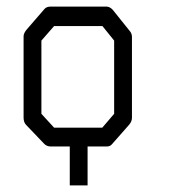

<svg xmlns="http://www.w3.org/2000/svg" viewBox="-20 -497 526 582"><path d="M60.5 -407 115 -470Q121.5 -477 133 -477H302.5Q313 -477 322 -467L372.5 -404Q380 -396 380 -385V-140Q380 -129 371.5 -119L319.5 -60Q314 -53 304 -53H300.5H245.5V65H241H191.5V-53H133Q123 -53 115 -60L59.5 -118Q51.5 -126 51.5 -140V-387Q51.5 -396 60.5 -407ZM105.5 -374V-152L144 -110H290L326 -152V-374L290.5 -418H144Z"/></svg>

Font: 3270 Nerd Font Mono SemCond
Style: Regular
Weight: 400
Monospace: yes
Version: Version 3.0.1;Nerd Fonts 3.1.1